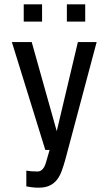

<svg xmlns="http://www.w3.org/2000/svg" viewBox="-20 -695 503 890"><path d="M283 44Q275 73 266 97.5Q257 122 243.5 139Q230 156 209.5 165.5Q189 175 159 175Q143 175 127 173Q111 171 102 169V96Q113 98 126 99Q139 100 154 100Q182 100 194 55L210 0H190L35 -500H127L243 -87L341 -500H428ZM290 -595V-675H375V-595ZM90 -595V-675H175V-595Z"/></svg>

Font: Share
Style: Regular
Weight: 400
Designer: Ralph du Carrois
Version: Version 1.001